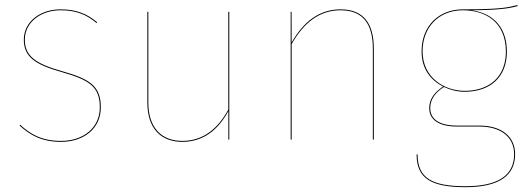

<svg xmlns="http://www.w3.org/2000/svg" viewBox="-20 -565 2139 777"><path d="M224.5 -527.2C142.8 -527.2 76.4 -477 76.4 -404.6C76.4 -336.4 119.6 -304.1 229.6 -273.3C341.7 -241.4 383.9 -214.4 383.9 -130.4C383.9 -46.9 316.4 5.2 227.1 5.2C148.6 5.2 102.9 -22.3 61.5 -60.2L59.3 -56.9C100.6 -19 147.8 9.1 227.1 9.1C318.8 9.1 388 -44.4 388 -130.4C388 -215.5 345.8 -244.9 231.5 -276.9C122.2 -307.6 80.5 -339.1 80.5 -404.6C80.5 -475.1 145.7 -523.4 224.6 -523.4C288 -523.4 329.6 -506.4 370.9 -471.5L373.1 -474.9C332.5 -509.2 289.2 -527.2 224.5 -527.2Z M907.9 -517.2H903.9V-121.3C862.9 -46.6 804.4 5.2 718.1 5.2C632.6 5.2 580.3 -48.8 580.3 -150.1V-517.2H576.3V-149.9C576.3 -46 630.3 9.1 717.8 9.1C803.8 9.1 862.7 -40.1 904.1 -115L904.1 0H907.9Z M1358.4 -527.2C1271.5 -527.2 1208 -476.5 1160.3 -393.2L1160 -517.2H1156.3V0H1160.3V-386.7C1208.3 -471.6 1271.7 -523.4 1358.3 -523.4C1450.9 -523.4 1488.8 -465.5 1488.8 -367.9V0H1492.8V-368.1C1492.8 -467.4 1453.3 -527.2 1358.4 -527.2Z M2074.1 -544.6C2036.7 -535.2 2008.6 -527.1 1853.2 -527.2C1756 -527.2 1686.1 -460.1 1686.1 -357.1C1686.1 -286.1 1722.5 -241 1773.1 -214.7C1742.8 -194.6 1717 -167.5 1717 -127.8C1717 -81.6 1754.4 -52.9 1828.9 -52.9H1919.6C2008 -52.9 2060.6 -9.5 2060.6 58.9C2060.6 143.7 1997.5 188.6 1863.9 188.6C1728.1 188.6 1670.1 155.9 1669.9 59.8H1665.9C1665.9 158.1 1726.2 192.5 1863.9 192.5C1999.6 192.5 2064.6 145.9 2064.6 58.8C2064.6 -10.5 2012.3 -56.8 1919.7 -56.8H1829.1C1756.3 -56.8 1721.1 -83.8 1721.1 -128.1C1721.1 -164.6 1744.7 -193.2 1776.7 -213C1801.3 -201.4 1829 -193.6 1860.6 -193.6C1963.3 -193.6 2031.3 -252.2 2031.3 -356C2031.3 -446.3 1984.1 -509.8 1888.6 -523.7C1991.8 -523.7 2041.2 -530.6 2074.8 -540.4ZM1853.3 -523.4C1942.1 -523.4 2027.2 -478.2 2027.2 -356C2027.2 -254 1960.2 -197.4 1860.6 -197.4C1778.3 -197.4 1690.1 -251 1690.1 -357.1C1690.1 -454.1 1754.8 -523.4 1853.3 -523.4Z"/></svg>

Font: Fira Sans Four
Style: Regular
Weight: 100
Designer: Carrois Corporate & Edenspiekermann AG
Foundry: Carrois Corporate GbR & Edenspiekermann AG
Version: Version 4.203;PS 004.203;hotconv 1.0.88;makeotf.lib2.5.64775